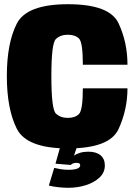

<svg xmlns="http://www.w3.org/2000/svg" viewBox="-20 -701 648 912"><path d="M303 4Q106.5 4 59.5 -90Q12.5 -184 12.5 -339.8Q12.5 -495.5 59.5 -588.2Q106.5 -681 302.5 -681Q501 -681 543.2 -590.2Q585.5 -499.5 585.5 -393.5H373.5Q373.5 -500.5 355 -518.2Q336.5 -536 302 -536Q266.5 -536 245.2 -515.2Q224 -494.5 224 -339.5Q224 -183 245.2 -162Q266.5 -141 302 -141Q336.5 -141 355 -159.2Q373.5 -177.5 373.5 -281.5H585.5Q585.5 -180.5 543.2 -88.2Q501 4 303 4ZM305 191Q284 191 259.2 188.5Q234.5 186 212 180.5L237.5 96.5Q249.5 99.5 267.5 102.5Q285.5 105.5 305 105.5Q361 105.5 361 83.5Q361 72.5 343 72.5Q326 72.5 316 82.5L243.5 76.5L265 0H344.5L331.5 38Q343 30 360.2 24.8Q377.5 19.5 400 19.5Q437 19.5 457.5 36.5Q478 53.5 478 85Q478 118.5 452.8 142.2Q427.5 166 388 178.5Q348.5 191 305 191Z"/></svg>

Font: Anybody Black
Style: Regular
Weight: 900
Designer: Tyler Finck
Foundry: Etcetera Type Company
Version: Version 1.010; ttfautohint (v1.8.3) -l 8 -r 50 -G 200 -x 14 